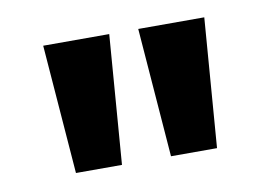

<svg xmlns="http://www.w3.org/2000/svg" viewBox="-42 -950 533 378"><g transform="rotate(-10 224.5 -761.0)"><path d="M83 -632 63 -890H195L175 -632ZM273 -632 253 -890H385L365 -632Z"/></g></svg>

Font: Noto Sans Kannada UI ExtraCondensed
Style: Bold
Weight: 700
Width: 2
Designer: Jelle Bosma - Monotype Design Team
Foundry: Monotype Imaging Inc.
Version: Version 2.005; ttfautohint (v1.8.4.7-5d5b)